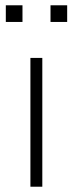

<svg xmlns="http://www.w3.org/2000/svg" viewBox="-20 -706 275 726"><path d="M95 0V-487H140V0ZM171 -623V-686H234V-623ZM2 -623V-686H65V-623Z"/></svg>

Font: Nunito Sans 10pt ExtraLight
Style: Regular
Weight: 250
Designer: Vernon Adams
Foundry: Vernon Adams
Version: Version 3.101;gftools[0.9.27]